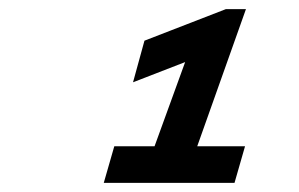

<svg xmlns="http://www.w3.org/2000/svg" viewBox="-20 -730 654 420"><path d="M474 -710H518L383 -330H289L410 -663ZM271 -550 296 -641 474 -710 449 -619ZM207 -330 230 -410H516L493 -330Z"/></svg>

Font: Intel One Mono Light
Style: Italic
Weight: 300
Italic angle: -16°
Monospace: yes
Designer: Fred Shallcrass
Foundry: Frere-Jones Type LLC
Version: Version 1.004